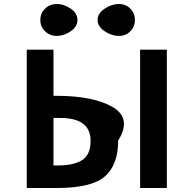

<svg xmlns="http://www.w3.org/2000/svg" viewBox="-20 -942 892 962"><path d="M114 0V-693H248V-462H261Q446 -462 544 -406Q601 -373 601 -321Q601 -284 572 -237Q572 -117 506 -58.5Q440 0 264 0ZM248 -113H268Q351 -113 392.5 -140.5Q434 -168 434 -236Q434 -351 282 -351H248ZM682 0V-693H816V0ZM206 -785Q182 -808 182 -842Q182 -876 206 -899Q230 -922 265 -922Q300 -922 334 -899Q368 -876 368 -842Q368 -808 334 -785Q300 -762 265 -762Q230 -762 206 -785ZM504.5 -785.5Q469 -809 469 -842Q469 -875 504.5 -898.5Q540 -922 575 -922Q610 -922 633 -899Q656 -876 656 -842Q656 -808 633 -785Q610 -762 575 -762Q540 -762 504.5 -785.5Z"/></svg>

Font: Fix15 Mono
Style: Bold
Weight: 700
Designer: Carrois Corporate & Edenspiekermann AG
Foundry: Carrois Corporate GbR & Edenspiekermann AG
Version: Version 3.206